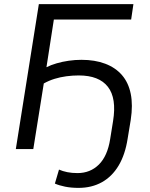

<svg xmlns="http://www.w3.org/2000/svg" viewBox="-20 -725 732 934"><path d="M362 189Q326 189 296.5 183Q267 177 247 168L267 100Q285 108 307.5 112.5Q330 117 357 117Q419 117 461 75.5Q503 34 516 -49L530 -136Q548 -247 505 -302.5Q462 -358 363 -358Q333 -358 303 -354Q273 -350 245.5 -341.5Q218 -333 193 -319L142 0H57L169 -705H629L618 -630H242L206 -398Q228 -409 255.5 -417Q283 -425 314 -429.5Q345 -434 376 -434Q442 -434 492 -415Q542 -396 573.5 -359.5Q605 -323 616 -268.5Q627 -214 616 -142L601 -51Q589 27 557 80.5Q525 134 475.5 161.5Q426 189 362 189Z"/></svg>

Font: Nunito Sans 10pt
Style: Italic
Weight: 400
Italic angle: -9°
Designer: Vernon Adams
Foundry: Vernon Adams
Version: Version 3.101;gftools[0.9.27]